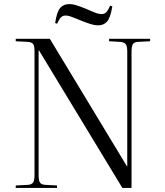

<svg xmlns="http://www.w3.org/2000/svg" viewBox="-20 -920 807 940"><path d="M57 0V-12L116 -15Q135 -16 142 -26.5Q149 -37 149 -64V-668Q149 -694 143 -703.5Q137 -713 116 -715L57 -718V-730H224L602 -105H603V-668Q603 -693 596 -703Q589 -713 568 -715L514 -718V-730H715V-718L655 -715Q636 -714 630 -703Q624 -692 624 -665V0H579L171 -673H169V-62Q169 -37 175.5 -26.5Q182 -16 202 -15L259 -12V0ZM461 -796Q443 -796 424 -802Q405 -808 377 -819Q336 -836 323.5 -840Q311 -844 302 -844Q289 -844 280 -836.5Q271 -829 260 -804L250 -807Q258 -862 274.5 -881Q291 -900 319 -900Q336 -900 353.5 -894.5Q371 -889 401 -877Q439 -860 452.5 -855.5Q466 -851 478 -851Q489 -851 498 -858Q507 -865 519 -892L530 -889Q520 -831 503.5 -813.5Q487 -796 461 -796Z"/></svg>

Font: Literata 72pt Light
Style: Regular
Weight: 300
Designer: Latin by Veronika Burian and Jose Scaglione. Greek by Irene Vlachou. Cyrillic by Vera Evstafieva.
Foundry: TypeTogether
Version: Version 3.002